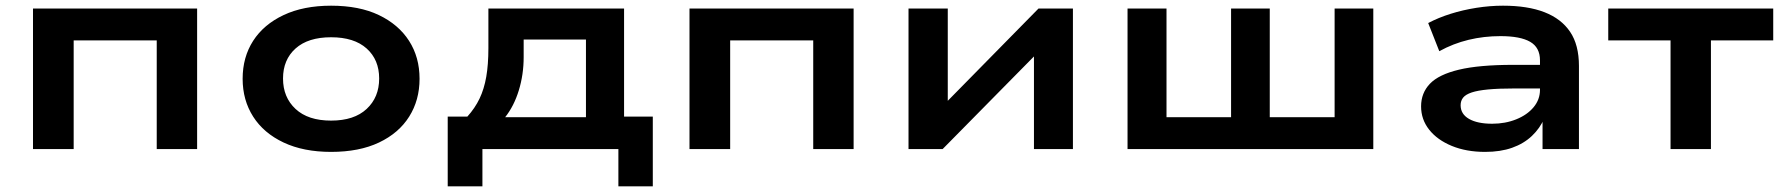

<svg xmlns="http://www.w3.org/2000/svg" viewBox="-20 -524 6264 675"><path d="M96 0V-494H673V0H531V-382H239V0Z M1144 10Q1047 10 977 -23Q907 -56 870 -114Q833 -172 833 -247Q833 -323 870 -380.5Q907 -438 977 -471Q1047 -504 1144 -504Q1243 -504 1312 -471Q1381 -438 1418 -380.5Q1455 -323 1455 -247Q1455 -172 1418.5 -114Q1382 -56 1312.5 -23Q1243 10 1144 10ZM1144 -100Q1225 -100 1269 -141Q1313 -182 1313 -248Q1313 -314 1269 -353.5Q1225 -393 1144 -393Q1063 -393 1019 -353.5Q975 -314 975 -248Q975 -182 1019 -141Q1063 -100 1144 -100Z M1554 131V-114H1623Q1650 -144 1666 -177.5Q1682 -211 1689.5 -254Q1697 -297 1697 -355V-494H2174V-114H2275V131H2154V0H1676V131ZM1756 -112H2040V-385H1821V-323Q1821 -262 1804 -206.5Q1787 -151 1756 -112Z M2404 0V-494H2981V0H2839V-382H2547V0Z M3174 0V-494H3312V-135H3278L3631 -494H3752V0H3615V-360H3649L3294 0Z M3944 0V-494H4081V-112H4308V-494H4444V-112H4672V-494H4808V0Z M5201 10Q5135 10 5084 -11Q5033 -32 5004.5 -68Q4976 -104 4976 -150Q4976 -197 5007 -229.5Q5038 -262 5109 -279Q5180 -296 5300 -296H5413V-213H5304Q5248 -213 5211.5 -209.5Q5175 -206 5154 -199Q5133 -192 5124 -181Q5115 -170 5115 -154Q5115 -123 5144.5 -106Q5174 -89 5226 -89Q5272 -89 5310.5 -104.5Q5349 -120 5371.5 -147Q5394 -174 5394 -208V-312Q5394 -357 5359.5 -377Q5325 -397 5255 -397Q5197 -397 5143 -384Q5089 -371 5040 -344L5001 -443Q5037 -462 5080 -475.5Q5123 -489 5170.5 -496.5Q5218 -504 5264 -504Q5351 -504 5410 -481Q5469 -458 5500 -412Q5531 -366 5531 -292V0H5403V-108H5409Q5394 -73 5365.5 -46Q5337 -19 5296 -4.5Q5255 10 5201 10Z M5853 0V-382H5634V-494H6214V-382H5995V0Z"/></svg>

Font: Nunito Sans 10pt Expanded
Style: Bold
Weight: 700
Width: 7
Designer: Vernon Adams
Foundry: Vernon Adams
Version: Version 3.101;gftools[0.9.27]